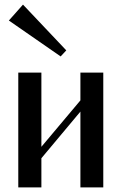

<svg xmlns="http://www.w3.org/2000/svg" viewBox="-20 -816 529 836"><path d="M18.6 -726.6 80.1 -795.9 268.6 -596.7 244.1 -570.3ZM59.6 0V-500H160.2V-176.8L330.1 -378.9V-500H429.7V0H330.1V-330.1L160.2 -127V0Z"/></svg>

Font: TriodPostnaja
Style: Medium
Weight: 500
Version: 20110805